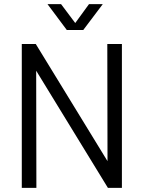

<svg xmlns="http://www.w3.org/2000/svg" viewBox="-20 -914 699 934"><path d="M385 -768 480 -894H413L346 -802L277 -894H211L305 -768ZM502 -700 503 -130 154 -700H86V0H157L156 -570L505 0H573V-700Z"/></svg>

Font: Arthouse Owned
Style: Regular
Weight: 400
Designer: Jeremy Tribby
Foundry: Tribby Type
Version: Version 1.000;PS 001.000;hotconv 1.0.88;makeotf.lib2.5.64775